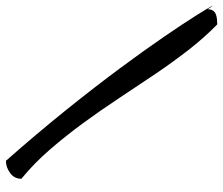

<svg xmlns="http://www.w3.org/2000/svg" viewBox="-74 -698 775 668"><g transform="rotate(90 314.0 -364.5)"><path d="M540 2.9Q444.3 -105.5 362.8 -207Q281.2 -308.6 217.3 -395Q153.3 -481.4 106.9 -549.3Q60.5 -617.2 34.2 -659.2Q7.8 -701.2 2 -712.9Q-3.9 -724.6 12.7 -699.2Q12.7 -710.9 17.6 -717.8Q22.5 -724.6 30.3 -727.5Q38.1 -730.5 47.4 -731.4Q56.6 -732.4 65.4 -732.4Q112.3 -686.5 155.8 -630.4Q199.2 -574.2 240.7 -512.7Q282.2 -451.2 323.7 -388.2Q365.2 -325.2 409.7 -264.6Q454.1 -204.1 501.5 -149.4Q548.8 -94.7 602.5 -50.8Q602.5 -26.4 582.5 -11.7Q562.5 2.9 540 2.9Z"/></g></svg>

Font: Architects Daughter-petzku
Style: Regular
Weight: 400
Designer: Kimberly Geswein
Foundry: Kimberly Geswein
Version: Version 1.000 2010 initial release